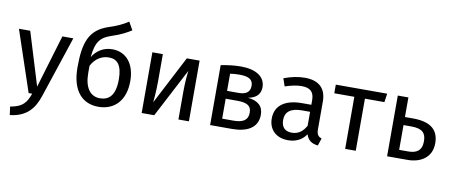

<svg xmlns="http://www.w3.org/2000/svg" viewBox="-79 -1090 3876 1641"><g transform="rotate(10 1859.5 -269.0)"><path d="M10 -527 187 0H218C188 82 158 123 51 141L61 213C207 197 269 115 306 3L482 -527H387L249 -67L108 -527Z M793 12C931 12 1025 -81 1025 -251C1025 -402 947 -493 828 -493C751 -493 692 -454 656 -395C669 -538 713 -576 805 -606C882 -631 929 -658 967 -682L928 -751C877 -717 838 -700 761 -674C601 -620 560 -509 560 -290C560 -79 659 12 793 12ZM659 -256V-320C695 -389 752 -419 811 -419C882 -419 926 -374 926 -248C926 -99 864 -62 793 -62C710 -62 659 -131 659 -256Z M1277 0 1498 -423C1496 -411 1487 -331 1487 -238V0H1578V-527H1467L1249 -107C1251 -120 1259 -207 1259 -289V-527H1168V0Z M1952 0C2079 0 2174 -46 2174 -162C2174 -235 2130 -277 2040 -286C2110 -298 2147 -336 2147 -396C2147 -490 2062 -539 1935 -539C1877 -539 1816 -531 1762 -520V0ZM1854 -245H1954C2044 -245 2077 -220 2077 -164C2077 -89 2021 -72 1952 -72H1854ZM1854 -462C1881 -466 1905 -468 1936 -468C2013 -468 2053 -447 2053 -392C2053 -332 2012 -313 1953 -313H1854Z M2271 -147C2271 -53 2334 12 2439 12C2503 12 2559 -12 2596 -67C2612 -15 2646 6 2699 12L2720 -52C2693 -62 2676 -77 2676 -123V-364C2676 -474 2618 -539 2491 -539C2432 -539 2374 -527 2309 -503L2332 -436C2386 -454 2435 -464 2474 -464C2547 -464 2584 -436 2584 -360V-321H2503C2356 -321 2271 -260 2271 -147ZM2369 -152C2369 -224 2418 -260 2515 -260H2584V-139C2554 -84 2514 -57 2460 -57C2400 -57 2369 -90 2369 -152Z M2760 -452H2934V0H3026V-452H3195L3206 -527H2760Z M3298 0H3477C3584 0 3684 -54 3684 -180C3684 -287 3625 -357 3460 -357H3390V-527H3298ZM3390 -72V-287H3459C3556 -287 3586 -250 3586 -180C3586 -98 3538 -72 3469 -72Z"/></g></svg>

Font: FiraGO Unicode
Style: Regular
Weight: 400
Designer: bBox Type
Foundry: bBox Type GmbH
Version: Version 1.001;PS 001.001;hotconv 1.0.88;makeotf.lib2.5.64775